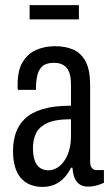

<svg xmlns="http://www.w3.org/2000/svg" viewBox="-20 -720 430 752"><path d="M146 12Q119 12 97.5 3Q76 -6 61 -23.5Q46 -41 38.5 -68Q31 -95 31 -129Q31 -166 41.5 -198Q52 -230 77 -254.5Q102 -279 146.5 -292.5Q191 -306 258 -306V-389Q258 -417 251.5 -435.5Q245 -454 230 -464Q215 -474 192 -474Q161 -474 146 -460.5Q131 -447 126 -424.5Q121 -402 121 -375V-368H50Q49 -372 49 -377Q49 -382 49 -388Q49 -445 69 -477.5Q89 -510 122 -524.5Q155 -539 196 -539Q237 -539 267.5 -525.5Q298 -512 315.5 -479Q333 -446 333 -386V-88Q333 -71 339.5 -62.5Q346 -54 357 -54H387V-4Q374 2 358 6.5Q342 11 325 11Q304 11 290.5 1Q277 -9 271 -26Q265 -43 264 -63H258Q248 -42 232.5 -25Q217 -8 196 2Q175 12 146 12ZM170 -53Q185 -53 200.5 -61Q216 -69 229 -86Q242 -103 250 -128.5Q258 -154 258 -189V-253Q196 -253 164 -237.5Q132 -222 120.5 -196.5Q109 -171 109 -140Q109 -111 116 -91.5Q123 -72 136.5 -62.5Q150 -53 170 -53ZM96 -644V-700H289V-644Z"/></svg>

Font: Archivo ExtraCondensed
Style: Regular
Weight: 400
Width: 2
Designer: Hector Gatti
Foundry: Omnibus-Type
Version: Version 2.001